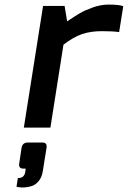

<svg xmlns="http://www.w3.org/2000/svg" viewBox="-20 -557 558 838"><path d="M52 258 58 220Q85 221 90 195L92 179H82Q60 179 64 156L74 89Q78 65 101 65H165Q187 65 183 89L167 189Q163 216 149.5 232.5Q136 249 120 254.5Q104 260 88.5 261Q73 262 62 260ZM84 0 168 -531H262L273 -464Q308 -487 329 -499.5Q350 -512 385 -524.5Q420 -537 454 -537Q500 -537 518 -530L500 -417Q472 -421 425 -421Q375 -421 337.5 -408Q300 -395 257 -362L200 0Z"/></svg>

Font: Exo
Style: Demi Bold Italic
Weight: 600
Designer: Natanael Gama
Version: Version 1